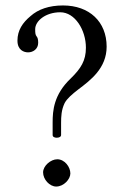

<svg xmlns="http://www.w3.org/2000/svg" viewBox="-20 -679 460 704"><path d="M109 -572C109 -602 147 -634 201 -634C255 -634 295 -569 295 -504C295 -457 277 -428 239 -391C177 -332 173 -273 173 -230V-184C173 -177 180 -174 188 -174C196 -174 204 -177 204 -184V-228C204 -252 205 -276 217 -301C226 -318 245 -334 267 -351C312 -385 371 -429 371 -508C371 -599 308 -659 211 -659C160 -659 120 -645 92 -620C63 -596 44 -568 44 -530C44 -495 68 -487 83 -487C101 -487 120 -499 120 -522C120 -535 118 -541 114 -546C110 -551 109 -557 109 -572ZM138 -47C138 -21 162 5 186 5C214 5 238 -22 238 -43C238 -67 217 -95 190 -95C166 -95 138 -71 138 -47Z"/></svg>

Font: Libertinus Serif Display
Style: Regular
Weight: 400
Designer: Philipp H. Poll, Khaled Hosny
Foundry: Caleb Maclennan
Version: Version 7.050;RELEASE